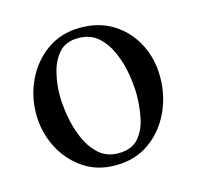

<svg xmlns="http://www.w3.org/2000/svg" viewBox="-72 -493 597 581"><g transform="rotate(-15 226.0 -202.0)"><path d="M421.4 -210Q421.4 -151.4 397.2 -100.3Q373 -49.3 328.6 -17.8Q284.2 13.7 222.2 13.7Q164.1 13.7 120.6 -16.6Q77.1 -46.9 53.5 -95.2Q29.8 -143.6 29.8 -198.2Q29.8 -254.9 54 -304.7Q78.1 -354.5 122.3 -385.5Q166.5 -416.5 226.6 -416.5Q285.6 -416.5 329.3 -388.7Q373 -360.8 397.2 -314Q421.4 -267.1 421.4 -210ZM338.9 -175.3Q338.9 -204.6 333 -240.7Q327.1 -276.9 312.7 -310.5Q298.3 -344.2 273.9 -366Q249.5 -387.7 211.9 -387.7Q171.9 -387.7 150.6 -362.8Q129.4 -337.9 121.3 -302.5Q113.3 -267.1 113.3 -234.9Q113.3 -206.1 119.4 -169.4Q125.5 -132.8 139.9 -98.6Q154.3 -64.5 178.7 -42Q203.1 -19.5 240.2 -19.5Q282.7 -19.5 304 -44.7Q325.2 -69.8 332 -106Q338.9 -142.1 338.9 -175.3Z"/></g></svg>

Font: Scheherazade New
Style: Regular
Weight: 400
Designer: SIL International
Foundry: SIL International
Version: Version 4.000